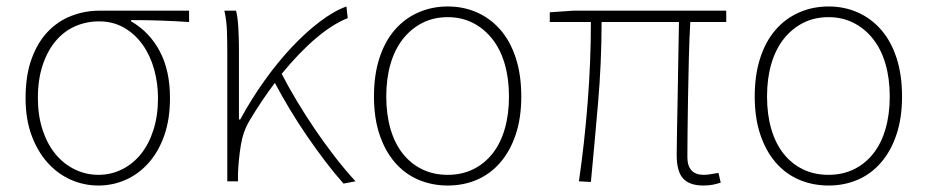

<svg xmlns="http://www.w3.org/2000/svg" viewBox="-20 -560 2865 593"><path d="M284 13Q239 13 198.5 -5Q158 -23 127 -57.5Q96 -92 77.5 -142Q59 -192 59 -257Q59 -327 77.5 -378Q96 -429 127.5 -462Q159 -495 200.5 -511Q242 -527 287 -527H564V-492Q518 -495 474.5 -496.5Q431 -498 385 -498V-494Q441 -462 473 -402.5Q505 -343 505 -257Q505 -192 487.5 -142Q470 -92 439.5 -57.5Q409 -23 369 -5Q329 13 284 13ZM284 -20Q323 -20 357 -37Q391 -54 415.5 -84.5Q440 -115 454 -159Q468 -203 468 -257Q468 -303 456 -346Q444 -389 420.5 -422Q397 -455 363 -474.5Q329 -494 286 -494Q247 -494 212.5 -479Q178 -464 152.5 -434Q127 -404 112 -359.5Q97 -315 97 -257Q97 -203 111.5 -159Q126 -115 151 -84.5Q176 -54 210.5 -37Q245 -20 284 -20Z M1041 7Q1015 -22 986 -60Q957 -98 928.5 -139.5Q900 -181 874.5 -223.5Q849 -266 829 -304Q790 -253 751 -188Q731 -155 724 -112.5Q717 -70 715 -24V0H682V-396Q682 -428 681 -462Q680 -496 673 -527H709Q714 -509 716 -475.5Q718 -442 718 -409V-191H722Q755 -252 795.5 -309Q836 -366 879.5 -412.5Q923 -459 967 -492.5Q1011 -526 1050 -540L1054 -504Q1008 -486 956 -442Q904 -398 850 -332Q870 -293 896 -249.5Q922 -206 951.5 -162.5Q981 -119 1013 -77.5Q1045 -36 1078 0Z M1363 13Q1314 13 1272 -5Q1230 -23 1199.5 -58.5Q1169 -94 1152 -145Q1135 -196 1135 -262Q1135 -329 1152 -381Q1169 -433 1199.5 -468Q1230 -503 1272 -521.5Q1314 -540 1363 -540Q1412 -540 1453.5 -521.5Q1495 -503 1525.5 -468Q1556 -433 1573 -381Q1590 -329 1590 -262Q1590 -196 1573 -145Q1556 -94 1525.5 -58.5Q1495 -23 1453.5 -5Q1412 13 1363 13ZM1363 -20Q1406 -20 1441 -37Q1476 -54 1501 -85.5Q1526 -117 1539 -162Q1552 -207 1552 -262Q1552 -317 1539 -362Q1526 -407 1501 -439Q1476 -471 1441 -489Q1406 -507 1363 -507Q1319 -507 1284 -489Q1249 -471 1224 -439Q1199 -407 1186 -362Q1173 -317 1173 -262Q1173 -207 1186 -162Q1199 -117 1224 -85.5Q1249 -54 1284 -37Q1319 -20 1363 -20Z M2152 13Q2110 13 2090 -8.5Q2070 -30 2070 -81Q2070 -108 2071 -156.5Q2072 -205 2073 -262.5Q2074 -320 2075 -380.5Q2076 -441 2077 -492H1838Q1838 -367 1827 -240.5Q1816 -114 1805 2L1768 0Q1785 -116 1795 -243Q1805 -370 1805 -492H1678V-522L1750 -527H2223V-492H2112Q2109 -439 2107.5 -377.5Q2106 -316 2105 -257.5Q2104 -199 2103.5 -150.5Q2103 -102 2103 -75Q2103 -20 2154 -20Q2161 -20 2171.5 -21.5Q2182 -23 2199 -26L2206 4Q2194 8 2181.5 10.5Q2169 13 2152 13Z M2539 13Q2490 13 2448 -5Q2406 -23 2375.5 -58.5Q2345 -94 2328 -145Q2311 -196 2311 -262Q2311 -329 2328 -381Q2345 -433 2375.5 -468Q2406 -503 2448 -521.5Q2490 -540 2539 -540Q2588 -540 2629.5 -521.5Q2671 -503 2701.5 -468Q2732 -433 2749 -381Q2766 -329 2766 -262Q2766 -196 2749 -145Q2732 -94 2701.5 -58.5Q2671 -23 2629.5 -5Q2588 13 2539 13ZM2539 -20Q2582 -20 2617 -37Q2652 -54 2677 -85.5Q2702 -117 2715 -162Q2728 -207 2728 -262Q2728 -317 2715 -362Q2702 -407 2677 -439Q2652 -471 2617 -489Q2582 -507 2539 -507Q2495 -507 2460 -489Q2425 -471 2400 -439Q2375 -407 2362 -362Q2349 -317 2349 -262Q2349 -207 2362 -162Q2375 -117 2400 -85.5Q2425 -54 2460 -37Q2495 -20 2539 -20Z"/></svg>

Font: SpoqaHanSansJP-Thin
Style: Regular
Weight: 250
Designer: [Source Han Sans]
Ryoko NISHIZUKA  (kana & ideographs); Paul D. Hunt (Latin, Greek & Cyrillic); Wenlong ZHANG  (bopomofo
Foundry: Spoqa (http://bi.spoqa.com)
Version: Version 1.002.20150607